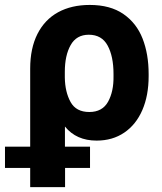

<svg xmlns="http://www.w3.org/2000/svg" viewBox="-67 -557 655 774"><path d="M294.9 -537.1Q377.4 -537.1 430.4 -500.5Q483.4 -463.9 507.8 -401.4Q532.2 -338.9 532.2 -258.8V-250Q532.2 -171.9 506.8 -113.3Q481.4 -54.7 434.1 -22.5Q386.7 9.8 322.3 9.8Q240.7 9.8 194.8 -46.9V34.2H295.9V120.1H195.3V197.3H54.7V120.1H-46.9V34.2H54.7V-280.3Q54.7 -362.3 84 -420.2Q113.3 -478 167.2 -507.6Q221.2 -537.1 294.9 -537.1ZM194.3 -244.1Q195.3 -186 217.5 -145.8Q239.7 -105.5 293 -105.5Q345.7 -105.5 368.7 -147Q391.6 -188.5 390.6 -250V-258.8Q390.6 -329.6 366.9 -373.3Q343.3 -417 291 -417Q241.2 -417 217.8 -375.2Q194.3 -333.5 194.3 -267.6Z"/></svg>

Font: Pretendard Std
Style: Bold
Weight: 700
Designer: Base glyphs from Inter by Rasmus Andersson; Hangeul glyphs from Noto Sans CJK(Source Han Sans) by Jang Soo-young and Kan
Foundry: Kil Hyung-jin
Version: Version 1.309